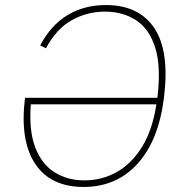

<svg xmlns="http://www.w3.org/2000/svg" viewBox="-20 -730 714 760"><path d="M311 10Q180 10 119 -82Q58 -174 79 -343H603Q618 -466 594.5 -541Q571 -616 518.5 -650Q466 -684 396 -684Q325 -684 264 -650Q203 -616 162 -539L139 -550Q181 -630 247 -670Q313 -710 399 -710Q530 -710 591 -618.5Q652 -527 629 -343Q608 -174 524.5 -82Q441 10 311 10ZM314 -16Q382 -16 440.5 -48Q499 -80 541 -146.5Q583 -213 599 -317H102Q94 -213 119.5 -146.5Q145 -80 196 -48Q247 -16 314 -16Z"/></svg>

Font: Haskoy Thin
Style: Italic
Weight: 100
Designer: Ertekin Erdin
Foundry: Ertekin Erdin
Version: Version 2.000; ttfautohint (v1.8.4.7-5d5b)